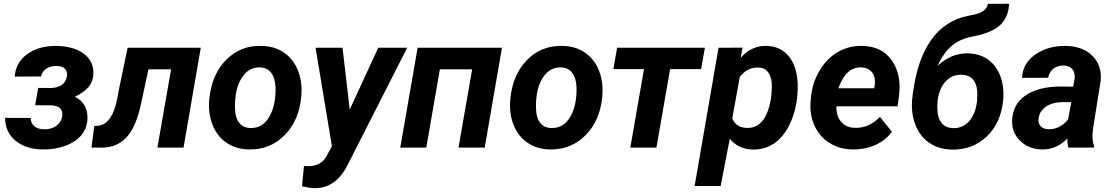

<svg xmlns="http://www.w3.org/2000/svg" viewBox="-20 -781 5892 1016"><path d="M249 -315.4Q323.2 -317.9 334 -376.5Q338.4 -399.9 325 -415.5Q311.5 -431.2 281.2 -432.1Q251.5 -433.1 228 -419.4Q204.6 -405.8 197.3 -376.5L58.1 -375.5Q62.5 -449.7 124 -494.4Q185.5 -539.1 277.8 -538.1Q369.6 -536.6 423.6 -496.6Q477.5 -456.5 474.1 -387.7Q472.7 -351.6 450.2 -323Q427.7 -294.4 376 -268.6Q411.1 -252.4 427.7 -221.9Q444.3 -191.4 442.9 -153.3Q441.4 -105 412.4 -68.1Q383.3 -31.2 326.9 -10Q270.5 11.2 204.6 9.8Q118.7 8.8 63.2 -35.6Q7.8 -80.1 6.8 -157.2L142.6 -156.7Q142.6 -128.4 162.1 -112.5Q181.6 -96.7 216.3 -96.7Q251.5 -96.7 277.3 -114.7Q303.2 -132.8 308.6 -163.1Q318.8 -221.2 249.5 -223.6L166 -224.1L182.1 -315.9Z M1042.5 -528.3 951.2 0H813L885.3 -414.1H765.6L721.7 -211.4Q694.8 -100.1 645.8 -50.5Q596.7 -1 521.5 0H463.9L479 -114.3L503.9 -116.2Q576.2 -127.9 601.6 -264.6L608.4 -303.2L655.3 -528.3Z M1362.8 -538.1Q1432.6 -537.1 1483.2 -502.2Q1533.7 -467.3 1557.4 -406Q1581.1 -344.7 1574.2 -270Q1563 -144 1486.6 -66.2Q1410.2 11.7 1297.9 9.8Q1229 8.8 1178.7 -25.6Q1128.4 -60.1 1104.5 -121.1Q1080.6 -182.1 1087.4 -255.9Q1100.1 -386.7 1176.3 -463.9Q1252.4 -541 1362.8 -538.1ZM1223.6 -205.6Q1224.6 -158.7 1245.6 -131.6Q1266.6 -104.5 1304.7 -103.5Q1368.2 -101.6 1404.3 -161.9Q1440.4 -222.2 1438 -320.3Q1436 -367.2 1415.3 -395.3Q1394.5 -423.3 1356 -424.3Q1294.4 -426.3 1257.6 -366.5Q1220.7 -306.6 1223.6 -205.6Z M1830.6 -201.2 1981.4 -528.3H2134.8L1825.7 79.6Q1792.5 149.4 1747.8 182.1Q1703.1 214.8 1644.5 214.8Q1621.6 214.8 1578.1 204.6L1588.4 97.2L1607.4 98.1Q1674.8 100.1 1706.1 48.8L1736.3 -7.3L1649.9 -528.3H1792.5Z M2544.9 0H2406.2L2478.5 -414.1H2307.6L2235.8 0H2098.1L2189.9 -528.3H2636.2Z M2955.6 -538.1Q3025.4 -537.1 3075.9 -502.2Q3126.5 -467.3 3150.1 -406Q3173.8 -344.7 3167 -270Q3155.8 -144 3079.3 -66.2Q3002.9 11.7 2890.6 9.8Q2821.8 8.8 2771.5 -25.6Q2721.2 -60.1 2697.3 -121.1Q2673.3 -182.1 2680.2 -255.9Q2692.9 -386.7 2769 -463.9Q2845.2 -541 2955.6 -538.1ZM2816.4 -205.6Q2817.4 -158.7 2838.4 -131.6Q2859.4 -104.5 2897.5 -103.5Q2960.9 -101.6 2997.1 -161.9Q3033.2 -222.2 3030.8 -320.3Q3028.8 -367.2 3008.1 -395.3Q2987.3 -423.3 2948.7 -424.3Q2887.2 -426.3 2850.3 -366.5Q2813.5 -306.6 2816.4 -205.6Z M3689.9 -415H3525.9L3453.6 0H3315.4L3387.7 -415H3225.6L3245.6 -528.3H3710Z M4198.2 -262.7Q4188 -179.7 4154.8 -115.2Q4121.6 -50.8 4072.3 -19.5Q4022.9 11.7 3962.9 10.3Q3886.2 8.3 3841.8 -46.9L3793.5 203.1H3655.8L3782.2 -528.3L3909.2 -528.8L3899.9 -475.6Q3957 -540 4034.7 -538.1Q4112.3 -536.1 4155.3 -481.7Q4198.2 -427.2 4201.2 -334Q4202.1 -303.7 4198.2 -262.7ZM4061.5 -272.9 4064.5 -319.8Q4065.4 -367.2 4047.1 -395Q4028.8 -422.9 3993.7 -423.8Q3933.6 -425.8 3894.5 -373L3855 -155.3Q3873 -106 3932.6 -104Q3982.4 -102.5 4015.6 -142.6Q4048.8 -182.6 4061.5 -272.9Z M4492.7 9.8Q4423.3 9.3 4369.9 -24.2Q4316.4 -57.6 4290 -116Q4263.7 -174.3 4269.5 -244.6L4271 -264.2Q4278.3 -341.3 4315.9 -405.8Q4353.5 -470.2 4412.6 -505.1Q4471.7 -540 4543.5 -538.1Q4645.5 -536.1 4698 -463.1Q4750.5 -390.1 4737.8 -278.3L4730 -218.3H4406.2Q4404.3 -167 4431.2 -136.2Q4458 -105.5 4504.4 -104.5Q4579.6 -102.5 4636.2 -162.6L4699.2 -84.5Q4669.4 -39.6 4613.3 -14.4Q4557.1 10.7 4492.7 9.8ZM4536.6 -424.3Q4498.5 -425.3 4469 -400.4Q4439.5 -375.5 4416 -314H4605.5L4608.4 -326.7Q4611.3 -346.2 4608.9 -363.8Q4604 -392.1 4585 -408Q4565.9 -423.8 4536.6 -424.3Z M5101.6 -498.5Q5163.1 -497.6 5207.5 -466.3Q5252 -435.1 5273.2 -378.7Q5294.4 -322.3 5288.6 -252.9Q5277.3 -130.4 5201.7 -58.8Q5126 12.7 5016.1 10.7Q4945.8 8.8 4895.5 -26.6Q4845.2 -62 4822.3 -125Q4799.3 -188 4807.6 -262.7L4809.1 -272.9L4808.6 -274.9L4811 -290Q4834.5 -466.3 4906.7 -568.8Q4979 -671.4 5100.6 -696.8L5136.7 -704.1Q5199.2 -717.8 5208 -760.7L5319.8 -761.2Q5316.9 -690.4 5272.9 -648.7Q5229 -606.9 5123 -586.9Q5060.5 -575.2 5017.1 -539.1Q4973.6 -502.9 4941.4 -432.6Q5013.2 -500.5 5101.6 -498.5ZM5068.4 -385.7Q5004.9 -386.7 4969.7 -331.8Q4934.6 -276.9 4940.9 -193.4Q4943.4 -151.9 4964.1 -128.2Q4984.9 -104.5 5022.9 -103Q5073.2 -101.6 5107.2 -138.4Q5141.1 -175.3 5149.9 -242.7Q5152.8 -274.9 5150.9 -299.8Q5143.6 -383.3 5068.4 -385.7Z M5633.8 0Q5627.4 -20 5628.4 -47.9Q5568.8 11.7 5493.7 9.8Q5424.3 8.8 5378.7 -35.4Q5333 -79.6 5335.9 -144.5Q5339.4 -231 5408.4 -277.1Q5477.5 -323.2 5593.8 -323.2L5658.2 -322.3L5665 -354Q5668 -370.1 5666.5 -384.8Q5664.1 -407.7 5649.2 -420.7Q5634.3 -433.6 5609.9 -434.1Q5577.6 -435.1 5555.2 -418.2Q5532.7 -401.4 5526.4 -369.6L5388.2 -369.1Q5391.6 -444.8 5457.8 -491.9Q5523.9 -539.1 5621.1 -538.1Q5710.9 -536.1 5761.7 -484.6Q5812.5 -433.1 5804.2 -352.1L5763.7 -99.1L5761.2 -67.9Q5760.3 -33.2 5769.5 -9.3L5769 0ZM5527.8 -97.2Q5587.4 -95.2 5631.8 -148.9L5648.9 -240.2L5601.1 -240.7Q5524.9 -238.8 5491.2 -194.3Q5479 -178.2 5476.1 -154.8Q5472.2 -128.4 5487.1 -113Q5502 -97.7 5527.8 -97.2Z"/></svg>

Font: RobotoInd
Style: Bold Italic
Weight: 700
Italic angle: -12°
Designer: Google
Version: Version 2.001150; 2014